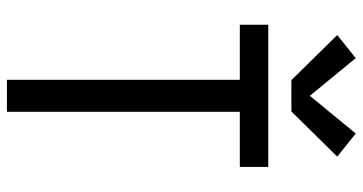

<svg xmlns="http://www.w3.org/2000/svg" viewBox="-260 -760 1021 540"><g transform="rotate(90 250.0 -490.5)"><path d="M205 0V-655H50V-735H450V-655H295V0ZM206 -800 79 -929 144 -981 250 -852 356 -981 421 -929 294 -800Z"/></g></svg>

Font: Iosevka SS04 Medium
Style: Regular
Weight: 500
Monospace: yes
Designer: Belleve Invis
Foundry: Belleve Invis
Version: Version 19.0.0; ttfautohint (v1.8.4)